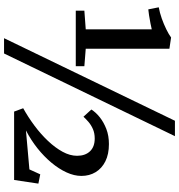

<svg xmlns="http://www.w3.org/2000/svg" viewBox="13 -868 906 973"><g transform="rotate(90 466.5 -382.0)"><path d="M129 -363V-697.5Q119 -695 98.8 -691Q78.5 -687 58 -683.8Q37.5 -680.5 28 -680L17.5 -733Q45 -738 74 -748.2Q103 -758.5 128.5 -771Q154 -783.5 170.5 -795.5L227.5 -787V-363L316 -356V-312.5H34.5V-356ZM592.5 -815H670.5L251.5 51H174ZM529 -46Q574 -71 617 -103Q660 -135 694.5 -171.5Q729 -208 749.5 -245.5Q770 -283 770 -319Q770 -360.5 747.2 -384.5Q724.5 -408.5 682.5 -408.5Q655 -408.5 634.2 -399.2Q613.5 -390 598.2 -376.8Q583 -363.5 572 -351.5L535.5 -391.5Q550 -414.5 575.2 -434.5Q600.5 -454.5 634.5 -467.5Q668.5 -480.5 710.5 -480.5Q762 -480.5 798 -462.5Q834 -444.5 853 -413Q872 -381.5 872 -341Q872 -304.5 854.2 -265.8Q836.5 -227 805 -189.2Q773.5 -151.5 731.8 -118.2Q690 -85 641.5 -60L839 -77.5L864 -132.5L911 -123L892.5 0H546Z"/></g></svg>

Font: Merriweather Light 18pt SemiBold
Style: Regular
Weight: 600
Version: Version 2.100